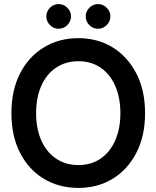

<svg xmlns="http://www.w3.org/2000/svg" viewBox="-20 -905 767 941"><path d="M364 16Q269 16 194.5 -29Q120 -74 78 -156.5Q36 -239 36 -350Q36 -462 78 -544.5Q120 -627 194.5 -672.5Q269 -718 364 -718Q459 -718 532.5 -672.5Q606 -627 648.5 -544.5Q691 -462 691 -350Q691 -239 648.5 -156.5Q606 -74 532.5 -29Q459 16 364 16ZM364 -96Q427 -96 473 -127.5Q519 -159 544.5 -216.5Q570 -274 570 -350Q570 -427 544.5 -484.5Q519 -542 473 -573.5Q427 -605 364 -605Q302 -605 255 -573.5Q208 -542 182.5 -484.5Q157 -427 157 -350Q157 -274 182.5 -216.5Q208 -159 255 -127.5Q302 -96 364 -96ZM461 -764Q436 -764 418 -782Q400 -800 400 -825Q400 -849 418 -867Q436 -885 461 -885Q485 -885 503 -867Q521 -849 521 -825Q521 -800 503 -782Q485 -764 461 -764ZM267 -764Q243 -764 225 -782Q207 -800 207 -825Q207 -849 225 -867Q243 -885 267 -885Q292 -885 310 -867Q328 -849 328 -825Q328 -800 310 -782Q292 -764 267 -764Z"/></svg>

Font: Zen Kaku Gothic New
Style: Bold
Weight: 700
Designer: Yoshimichi Ohira
Foundry: Positype
Version: Version 1.002